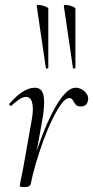

<svg xmlns="http://www.w3.org/2000/svg" viewBox="-20 -751 378 779"><path d="M105 -6 95 -7Q103 -50 118 -102Q133 -154 153 -205.5Q173 -257 195.5 -300Q218 -343 241.5 -369Q265 -395 287 -395Q300 -395 312.5 -388Q325 -381 332.5 -369Q340 -357 337 -343Q334 -330 326.5 -324.5Q319 -319 308 -319Q293 -319 286.5 -327.5Q280 -336 275.5 -344.5Q271 -353 261 -353Q246 -353 228.5 -329Q211 -305 192 -266Q173 -227 156 -180.5Q139 -134 125.5 -88Q112 -42 105 -6ZM80 8Q67 8 63.5 6.5Q60 5 60 2Q60 -1 65.5 -26.5Q71 -52 75 -74L106 -249Q115 -295 113 -318Q111 -341 103.5 -349.5Q96 -358 87 -358Q72 -358 55.5 -346Q39 -334 26 -322Q24 -320 20 -323.5Q16 -327 18 -330Q46 -362 71.5 -378.5Q97 -395 122 -395Q139 -395 148.5 -383Q158 -371 159 -339.5Q160 -308 149 -249L105 -6Q103 8 80 8ZM166 -475 129 -727Q129 -731 136 -731Q143 -731 152.5 -728.5Q162 -726 169 -722.5Q176 -719 176 -716V-476Q176 -474 171 -473Q166 -472 166 -475ZM276 -475 239 -727Q239 -731 246 -731Q253 -731 262.5 -728.5Q272 -726 279 -722.5Q286 -719 286 -716V-476Q286 -474 281 -473Q276 -472 276 -475Z"/></svg>

Font: Cormorant Light Light
Style: Italic
Weight: 300
Italic angle: -10°
Version: Version 4.000